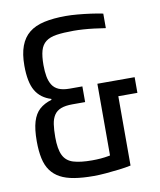

<svg xmlns="http://www.w3.org/2000/svg" viewBox="-80 -760 692 832"><g transform="rotate(-10 265.5 -344.0)"><path d="M265 8Q217 8 180.5 2Q144 -4 119 -17.5Q94 -31 78 -53Q62 -75 55 -107.5Q48 -140 48 -183Q48 -236 58 -269Q68 -302 88.5 -320.5Q109 -339 142 -349V-353Q96 -367 74 -404.5Q52 -442 52 -515Q52 -566 65 -601Q78 -636 104 -657Q130 -678 170.5 -687Q211 -696 266 -696Q289 -696 317.5 -693.5Q346 -691 375 -687Q404 -683 428 -678V-614Q402 -618 377.5 -621Q353 -624 330.5 -625.5Q308 -627 288 -627Q243 -627 213 -622.5Q183 -618 165.5 -604.5Q148 -591 141 -566.5Q134 -542 134 -503Q134 -475 138 -453Q142 -431 152 -415Q162 -399 180.5 -391Q199 -383 228 -383H284V-314H228Q197 -314 177.5 -306.5Q158 -299 147.5 -283Q137 -267 133.5 -243Q130 -219 130 -186Q130 -134 143.5 -106.5Q157 -79 188 -69.5Q219 -60 270 -60Q290 -60 308.5 -61.5Q327 -63 345.5 -66.5Q364 -70 381 -74L350 -21V-383H514V-314H430V-9Q407 -4 377.5 -0.5Q348 3 319 5.5Q290 8 265 8Z"/></g></svg>

Font: Saira Condensed Medium
Style: Regular
Weight: 500
Width: 3
Designer: Hector Gatti with collaboration of the Omnibus-Type team
Foundry: Omnibus-Type
Version: Version 1.101